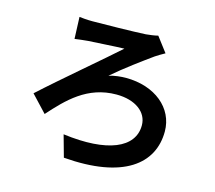

<svg xmlns="http://www.w3.org/2000/svg" viewBox="-113 -906 1227 1098"><g transform="rotate(15 500.0 -357.0)"><path d="M230 -753 235 -624C256 -627 288 -631 313 -633C361 -635 472 -643 525 -644C447 -573 210 -374 89 -263L181 -165C275 -270 378 -379 550 -379C662 -379 735 -324 735 -246C735 -112 582 -46 316 -81L352 48C711 77 871 -54 871 -246C871 -384 750 -485 577 -485C550 -485 509 -481 477 -471C552 -536 647 -605 704 -646C718 -655 740 -669 759 -679L693 -766C674 -761 644 -757 622 -755C556 -751 359 -748 307 -748C273 -748 247 -751 230 -753Z"/></g></svg>

Font: Noto Sans Mono CJK JP Bold
Style: Regular
Weight: 700
Designer: Ryoko NISHIZUKA (kana & ideographs); Paul D. Hunt (Latin, Greek & Cyrillic); Wenlong ZHANG (bopomofo); Sandoll Communica
Foundry: Adobe Systems Incorporated
Version: Version 1.004;PS 1.004;hotconv 1.0.82;makeotf.lib2.5.63406